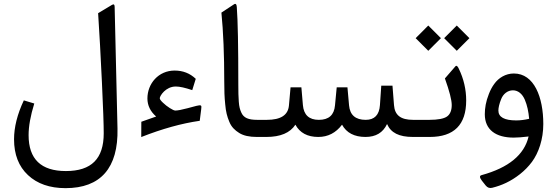

<svg xmlns="http://www.w3.org/2000/svg" viewBox="-20 -704 2859 987"><path d="M569.3 -669.9C568.8 -681.2 564.5 -684.1 555.2 -678.7L484.4 -636.2C491.2 -533.2 497.6 -415.5 503.9 -282.2C510.3 -148.9 513.2 -61 513.2 -18.6C513.2 111.8 450.2 175.3 318.8 175.3C190.9 175.3 127 113.8 127 -9.3C127 -54.7 136.7 -108.9 156.2 -171.9L102.5 -188C68.8 -116.7 52.2 -49.8 52.2 12.2C52.2 90.3 76.2 151.9 124 196.3C171.4 240.7 235.8 263.2 316.9 263.2C497.1 263.2 588.4 159.7 584 -43Z M1014.2 -141.6C1017.6 -164.6 1014.6 -165.5 989.3 -159.7L943.4 -147.5C913.6 -139.6 893.1 -135.7 881.3 -135.7C875.5 -135.7 866.2 -140.1 853 -148.4C839.8 -156.7 828.1 -166 817.4 -176.3C806.6 -186.5 801.3 -193.8 801.3 -199.2C801.3 -210.9 831.5 -259.3 883.8 -259.3C903.8 -259.3 931.6 -252.9 968.3 -240.7L986.3 -298.8C956.5 -327.1 920.4 -341.3 877.9 -341.3C794.4 -341.3 737.8 -273.9 737.8 -197.8C737.8 -162.1 752.9 -130.9 782.7 -105L706.5 -78.1L706.1 0.5C814 -42 914.1 -69.8 1006.8 -83Z M1205.1 -269.5C1205.1 -465.3 1202.6 -597.7 1197.3 -667.5C1196.3 -682.6 1191.4 -687.5 1182.6 -681.6L1118.2 -639.2C1127.9 -541 1132.8 -422.9 1132.8 -284.7C1132.8 -236.3 1133.8 -206.5 1137.7 -168C1141.1 -128.9 1147.5 -105 1158.7 -78.1C1169.9 -50.8 1187 -34.7 1209.5 -20.5C1231.9 -6.3 1262.7 0 1300.3 0H1316.9C1324.7 0 1328.6 -12.7 1328.6 -37.6V-49.8C1328.6 -75.2 1324.7 -87.9 1316.9 -87.9H1302.7C1257.3 -87.9 1232.4 -97.7 1220.2 -126C1213.4 -141.6 1209.5 -154.8 1207.5 -181.6C1205.6 -208.5 1205.1 -230.5 1205.1 -269.5Z M1858.9 0C1912.1 0 1948.7 -22 1969.7 -66.4C1989.3 -21.5 2030.8 0 2103 0H2113.3C2121.1 0 2125 -12.7 2125 -37.6V-49.8C2125 -75.2 2121.1 -87.9 2113.3 -87.9H2103.5C2039.1 -87.9 2009.3 -112.3 2005.4 -163.6L1997.6 -263.7H1939.9L1933.1 -163.6C1929.7 -113.3 1905.3 -87.9 1859.9 -87.9C1807.6 -87.9 1778.8 -112.8 1774.4 -162.1L1766.1 -254.9H1710.9L1702.1 -162.6C1697.8 -112.8 1670.4 -87.9 1619.1 -87.9C1568.8 -87.9 1541.5 -113.3 1537.1 -163.6L1529.3 -254.9H1473.6L1465.3 -161.6C1460.9 -112.3 1423.3 -87.9 1351.6 -87.9H1311.5C1293.5 -87.9 1284.7 -75.2 1284.7 -49.8V-37.6C1284.7 -12.7 1293.5 0 1311.5 0H1349.1C1421.4 0 1471.2 -21 1498.5 -63C1521.5 -21 1560.5 0 1616.2 0C1666 0 1706.5 -21 1738.3 -63C1761.2 -21 1801.8 0 1858.9 0Z M2376.5 -187.5C2376.5 -244.1 2363.8 -298.8 2338.4 -351.1C2334 -360.8 2329.6 -365.7 2325.7 -365.7C2324.2 -365.7 2322.8 -364.7 2321.3 -363.3L2267.1 -300.8C2290.5 -235.4 2302.2 -189.9 2302.2 -164.1C2302.2 -136.2 2293.9 -116.2 2277.8 -105C2261.7 -93.8 2231.4 -87.9 2187.5 -87.9H2107.9C2089.8 -87.9 2081.1 -75.2 2081.1 -49.8V-37.6C2081.1 -12.7 2089.8 0 2107.9 0H2189C2314 0 2376.5 -62.5 2376.5 -187.5ZM2263.2 -507.8 2328.1 -442.9 2393.1 -507.8 2328.1 -572.8ZM2116.7 -507.8 2181.6 -442.9 2246.6 -507.8 2181.6 -572.8Z M2697.3 -2.4C2675.3 91.8 2594.7 158.2 2455.6 196.3C2444.3 199.2 2444.8 208.5 2457 224.6L2477.1 250C2486.3 261.2 2497.6 264.6 2510.7 261.2C2559.6 249 2605.5 228.5 2652.8 191.4C2676.3 172.9 2696.8 151.9 2714.4 128.4C2749 81.5 2772.9 11.7 2772.9 -66.4C2772.9 -204.1 2726.1 -326.2 2621.6 -326.2C2579.1 -326.2 2543 -303.7 2521 -272.9C2509.8 -257.8 2500.5 -240.2 2493.2 -221.2C2477.5 -182.1 2472.2 -147.5 2472.2 -116.7C2472.2 -36.6 2529.3 3.4 2620.6 3.4C2639.6 3.4 2665.5 1.5 2697.3 -2.4ZM2542 -135.7C2542 -149.4 2546.4 -170.4 2556.6 -195.3C2566.4 -220.2 2588.9 -239.7 2616.7 -239.7C2643.6 -239.7 2665 -221.2 2677.7 -191.9C2690.4 -162.1 2696.8 -130.4 2700.2 -93.3C2677.2 -87.9 2655.3 -85 2633.8 -85C2572.8 -85 2542 -102.1 2542 -135.7Z"/></svg>

Font: Sahel
Style: Regular
Weight: 400
Foundry: Saber Rastikerdar (saber.rastikerdar@gmail.com)
Version: Version 3.4.0